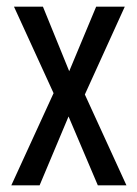

<svg xmlns="http://www.w3.org/2000/svg" viewBox="-20 -557 413 577"><path d="M141 -277 22 -537H109L188 -343L269 -537H355L235 -273L360 0H274L186 -207L99 0H14Z"/></svg>

Font: Noto Sans Bengali ExtraCondensed
Style: Regular
Weight: 400
Width: 2
Designer: Jelle Bosma - Monotype Design Team
Foundry: Monotype Imaging Inc.
Version: Version 2.003; ttfautohint (v1.8.4.7-5d5b)